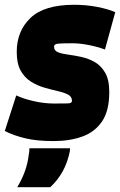

<svg xmlns="http://www.w3.org/2000/svg" viewBox="-45 -580 502 803"><path d="M-25 -32 23 -181Q52 -167 96 -157Q140 -147 182 -147Q220 -147 238 -147.5Q256 -148 256 -158Q256 -176 239.5 -184.5Q223 -193 196.5 -199Q170 -205 140.5 -213.5Q111 -222 84.5 -238.5Q58 -255 41.5 -284.5Q25 -314 25 -363Q25 -450 82.5 -505Q140 -560 265 -560Q316 -560 362 -551Q408 -542 437 -529L394 -373Q361 -385 324.5 -392Q288 -399 257 -399Q217 -399 199 -397.5Q181 -396 181 -385Q181 -368 197.5 -361.5Q214 -355 240.5 -351.5Q267 -348 296.5 -341.5Q326 -335 352 -320Q378 -305 395 -275.5Q412 -246 412 -195Q412 -117 382 -72.5Q352 -28 299.5 -9Q247 10 179 10Q109 10 61 -1.5Q13 -13 -25 -32ZM78 40H248Q248 45 247 53Q229 144 165 203H27Q47 170 59 136.5Q71 103 75 69Q78 56 78 40Z"/></svg>

Font: Georama Semi Condensed Black
Style: Italic
Weight: 900
Width: 4
Italic angle: -9°
Designer: Jean-Baptiste Levee
Foundry: Production Type
Version: Version 1.000